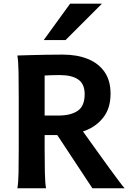

<svg xmlns="http://www.w3.org/2000/svg" viewBox="-20 -1011 714 1031"><path d="M219.7 -285.6V-212.4Q219.7 -140.1 220.9 -84.5Q222.2 -28.8 227.1 0H73.2Q78.6 -29.3 79.6 -84.7Q80.6 -140.1 80.6 -212.4V-488.3Q80.6 -560.1 79.6 -621.8Q78.6 -683.6 73.2 -712.9Q73.2 -712.9 95 -713.6Q116.7 -714.4 152.6 -715.3Q188.5 -716.3 231.4 -717Q274.4 -717.8 317.4 -717.8Q393.6 -717.8 451.2 -694.6Q508.8 -671.4 541.3 -625Q573.7 -578.6 573.7 -507.8Q573.7 -430.7 535.6 -381.3Q497.6 -332 436.3 -308.8Q375 -285.6 305.2 -285.6ZM219.7 -605.5V-390.6H295.4Q359.4 -390.6 397 -415.8Q434.6 -440.9 434.6 -505.4Q434.6 -560.5 399.9 -584.2Q365.2 -607.9 300.3 -607.9Q272 -607.9 255.6 -607.2Q239.3 -606.4 219.7 -605.5ZM271.5 -310.1 403.8 -335.4Q403.8 -335.4 419.4 -313.7Q435.1 -292 460.2 -256.8Q485.4 -221.7 514.4 -181.2Q543.5 -140.6 571.3 -102.5Q599.1 -64.5 620.1 -36.6Q641.1 -8.8 649.4 0H476.1ZM356.4 -991.2H527.3L332 -795.9H214.8Z"/></svg>

Font: Andika
Style: Bold
Weight: 700
Designer: Victor Gaultney, Annie Olsen, Julie Remington, Don Collingsworth, Eric Hays, Becca Hirsbrunner
Foundry: SIL International
Version: Version 6.101